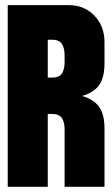

<svg xmlns="http://www.w3.org/2000/svg" viewBox="-20 -720 433 740"><path d="M245.1 -700.2Q304.7 -700.2 343.8 -659.7Q382.8 -619.1 382.8 -557.1V-477.1Q382.8 -419.4 361.3 -390.9Q339.8 -362.3 295.9 -350.1Q339.8 -337.9 361.3 -309.3Q382.8 -280.8 382.8 -223.1V0H229V-221.2Q229 -249 218.5 -264.9Q208 -280.8 180.2 -280.8H164.1V0H9.8V-700.2ZM164.1 -420.9H180.2Q208 -420.9 218.5 -436.5Q229 -452.1 229 -481V-506.8Q229 -534.7 218.5 -550.8Q208 -566.9 180.2 -566.9H164.1Z"/></svg>

Font: Quaderni
Style: Regular
Weight: 400
Designer: Romain Laurent, Daphné Lejeune, Alexandre D’Hubert
Foundry: ESAD Valence
Version: Version 1.000;FEAKit 1.0